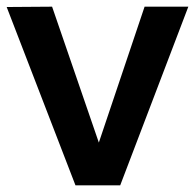

<svg xmlns="http://www.w3.org/2000/svg" viewBox="-21 -555 584 575"><path d="M-1 -534 135 -535 275 -128 412 -535H543L339 0H205Z"/></svg>

Font: Montserrat arm2 Medium
Style: Regular
Weight: 500
Designer: Julieta Ulanovsky
Foundry: Julieta Ulanovsky
Version: Version 6.000